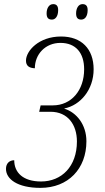

<svg xmlns="http://www.w3.org/2000/svg" viewBox="-20 -901 507 931"><path d="M374 -806C391 -806 405 -821 405 -852C405 -873 396 -881 380 -881C360 -881 349 -860 349 -836C349 -814 358 -806 374 -806ZM232 -806C248 -806 262 -821 262 -852C262 -873 253 -881 238 -881C217 -881 206 -860 206 -836C206 -814 215 -806 232 -806ZM176 10C311 10 399 -83 399 -216C399 -297 351 -356 292 -374V-375C371 -391 434 -467 434 -565C434 -664 375 -724 276 -724C168 -724 106 -654 106 -607C106 -582 121 -571 149 -570C149 -638 200 -693 273 -693C348 -693 388 -644 388 -565C388 -463 326 -390 236 -390H177L170 -359H225C309 -359 353 -296 353 -215C353 -94 279 -21 179 -21C92 -21 49 -64 49 -124C27 -124 9 -110 9 -82C9 -33 64 10 176 10Z"/></svg>

Font: Noto Serif Condensed ExtraLight
Style: Italic
Weight: 200
Width: 3
Italic angle: -12°
Designer: Monotype Design Team
Foundry: Monotype Imaging Inc.
Version: Version 2.013